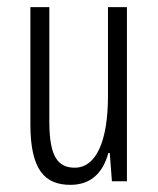

<svg xmlns="http://www.w3.org/2000/svg" viewBox="-20 -507 442 537"><path d="M335 -487H282V-239C282 -112 249 -38 189 -38C142 -38 118 -69 118 -166V-487H65V-159C65 -31 106 10 177 10C231 10 267 -20 283 -79H287L293 0H335Z"/></svg>

Font: Noto Sans Armenian ExtraCondensed Light
Style: Regular
Weight: 300
Width: 2
Designer: Monotype Design Team
Foundry: Monotype Imaging Inc.
Version: Version 2.008